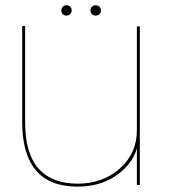

<svg xmlns="http://www.w3.org/2000/svg" viewBox="-20 -688 628 714"><path d="M489 0H500V-590H489V-125.5ZM73.5 -591.5H62.5V-234Q62.5 -114.5 113.8 -54.2Q165 6 268.5 6Q365 6 429.8 -48.8Q494.5 -103.5 494.5 -177.5L489 -203Q489 -118 425.8 -61.5Q362.5 -5 269 -5Q173 -5 123.2 -61.2Q73.5 -117.5 73.5 -233ZM227.5 -630Q235.5 -630 241 -635.5Q246.5 -641 246.5 -649Q246.5 -657.5 241 -663Q235.5 -668.5 227.5 -668.5Q219 -668.5 213.5 -663Q208 -657.5 208 -649Q208 -641 213.5 -635.5Q219 -630 227.5 -630ZM335.5 -630Q344.5 -630 350 -635.5Q355.5 -641 355.5 -649Q355.5 -657.5 350 -663Q344.5 -668.5 335.5 -668.5Q327.5 -668.5 322 -663Q316.5 -657.5 316.5 -649Q316.5 -641 322 -635.5Q327.5 -630 335.5 -630Z"/></svg>

Font: Anybody SemiExpanded Thin
Style: Regular
Weight: 250
Width: 6
Version: Version 1.113;gftools[0.9.25]